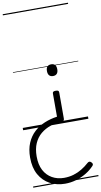

<svg xmlns="http://www.w3.org/2000/svg" viewBox="-151 -1071 870 1646"><g transform="rotate(-10 284.0 -248.0)"><path d="M334 -285Q348 -285 354.5 -281Q361 -277 361 -265V-38Q361 -27 356 -22Q351 -17 341 -17Q287 -13 239 3Q191 19 154 50Q117 81 96 128.5Q75 176 75 242Q75 313 100.5 362Q126 411 172 437Q218 463 275 463Q320 463 358.5 451.5Q397 440 431 419.5Q465 399 496 371Q504 364 512 364Q520 364 529 373Q538 382 538 390Q538 398 531 405Q500 438 459 462.5Q418 487 371.5 500.5Q325 514 275 514Q203 514 144.5 482.5Q86 451 52 390.5Q18 330 18 241Q18 169 41 115Q64 61 104 24Q144 -13 196 -34.5Q248 -56 306 -64V-266Q306 -277 313 -281Q320 -285 334 -285ZM334 -515Q356 -515 367.5 -502.5Q379 -490 379 -464Q379 -439 367.5 -426Q356 -413 334 -413Q312 -413 300.5 -426Q289 -439 289 -464Q289 -490 300.5 -502.5Q312 -515 334 -515ZM0 490H568V500H0ZM0 -20H568V0H0ZM0 -505H568V-500H0ZM0 -1010H568V-1000H0Z"/></g></svg>

Font: Playwrite NG Modern Guides
Style: Regular
Weight: 400
Designer: Veronika Burian, José Scaglione
Foundry: TypeTogether
Version: Version 1.003